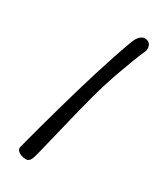

<svg xmlns="http://www.w3.org/2000/svg" viewBox="-227 -894 904 1077"><g transform="rotate(30 224.5 -355.5)"><path d="M82.5 32.2Q97.2 -23.4 114.7 -88.4Q132.3 -153.3 151.9 -223.1Q171.4 -293 192.4 -365Q213.4 -437 235.1 -506.8Q256.8 -576.7 278.6 -641.8Q300.3 -707 321.8 -763.7Q324.7 -771.5 329.6 -780.5Q334.5 -789.6 341.6 -797.6Q348.6 -805.7 357.4 -811Q366.2 -816.4 376.5 -816.4Q395 -816.4 406.5 -805.2Q418 -793.9 418 -772Q418 -768.1 417.5 -764.6Q417 -761.2 415.5 -757.3Q399.4 -720.2 381.3 -673.6Q363.3 -627 345.9 -578.1Q328.6 -529.3 313.5 -481.4Q298.3 -433.6 287.6 -393.6Q275.4 -348.6 263.4 -301.3Q251.5 -253.9 240.2 -207.8Q229 -161.6 218.8 -119.6Q208.5 -77.6 200.4 -44.2Q192.4 -10.7 186.8 11.7Q181.2 34.2 179.2 41.5Q176.3 50.8 173.6 62Q170.9 73.2 166.5 82.8Q162.1 92.3 155 98.6Q147.9 105 136.2 105Q127.9 105 117.2 103Q106.4 101.1 96.9 96.2Q87.4 91.3 80.8 84Q74.2 76.7 74.2 65.4Q74.2 64.9 74.5 64.2Q74.7 63.5 75.4 60.3Q76.2 57.1 77.9 50.5Q79.6 43.9 82.5 32.2Z"/></g></svg>

Font: Short Stack
Style: Regular
Weight: 400
Designer: James Grieshaber
Foundry: James Grieshaber
Version: Version 1.002